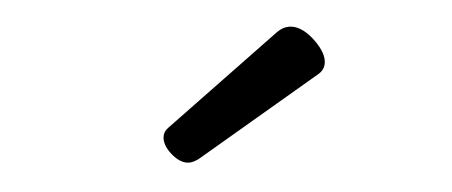

<svg xmlns="http://www.w3.org/2000/svg" viewBox="-29 -738 657 279"><g transform="rotate(-5 300.0 -599.0)"><path d="M399.4 -690.9Q416 -690.9 432.1 -670.9Q446.8 -651.9 446.8 -637.7Q446.8 -625 436 -618.7L253.4 -511.7Q244.6 -506.8 237.8 -506.8Q226.1 -506.8 215.3 -519Q203.6 -532.2 203.6 -544.4Q203.6 -553.7 211.4 -559.6L381.3 -684.6Q390.1 -690.9 399.4 -690.9Z"/></g></svg>

Font: Courier Prime Sans
Style: Regular
Weight: 400
Designer: Alan Dague-Greene
Foundry: Quote-Unquote Apps
Version: Version 3.020